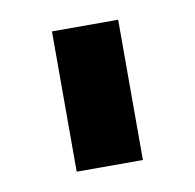

<svg xmlns="http://www.w3.org/2000/svg" viewBox="-43 -692 342 337"><g transform="rotate(-10 128.0 -524.0)"><path d="M187 -399V-649H69V-399Z"/></g></svg>

Font: Play
Style: Bold
Weight: 700
Designer: Jonas Hecksher
Foundry: Jonas Hecksher, Playtypeª, e-types AS
Version: Version 1.002